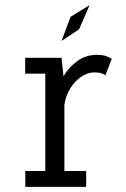

<svg xmlns="http://www.w3.org/2000/svg" viewBox="-20 -724 490 744"><path d="M78 0V-61.5H155.5V-438.5H77.5V-500H218.5L226 -428.5Q247.5 -464.5 280.5 -488Q313.5 -511.5 355 -511.5Q379 -511.5 393.5 -505.8Q408 -500 413 -496L388.5 -432Q385.5 -435.5 374.5 -439.5Q363.5 -443.5 346.5 -443.5Q319 -443.5 294 -426.2Q269 -409 251.5 -380.2Q234 -351.5 229.5 -317V-61.5H314V0ZM218.5 -565.5 253.5 -659 327 -704 286.5 -610.5Z"/></svg>

Font: Trispace Condensed Light
Style: Regular
Weight: 300
Width: 3
Designer: Tyler Finck
Foundry: Etcetera Type Company
Version: Version 1.210; ttfautohint (v1.8.3)